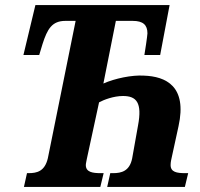

<svg xmlns="http://www.w3.org/2000/svg" viewBox="-20 -734 785 754"><path d="M74 0H374L387 -54H376C343 -54 317 -58 317 -86C317 -92 320 -103 321 -110L369 -332C387 -342 426 -357 463 -357C516 -357 539 -331 522 -241L499 -112C489 -62 457 -54 424 -54H413L401 0H706L719 -54H708C674 -54 650 -58 650 -86C650 -98 653 -109 654 -114L681 -238C716 -396 631 -434 545 -437C498 -440 431 -426 386 -406L435 -652H501C542 -652 559 -636 559 -603C559 -595 549 -528 547 -518H609L646 -714H119L72 -518H134L147 -561C166 -620 184 -652 237 -652H277L168 -113C156 -61 125 -54 92 -54H86Z"/></svg>

Font: Noto Serif Condensed Extra
Style: Italic
Weight: 800
Width: 3
Italic angle: -12°
Designer: Monotype Design Team
Foundry: Monotype Imaging Inc.
Version: Version 1.901